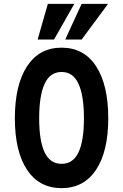

<svg xmlns="http://www.w3.org/2000/svg" viewBox="-20 -963 640 995"><path d="M183 -350Q183 -233 211.2 -173.5Q239.4 -114 299 -114Q358.6 -114 386.8 -173.5Q415 -233 415 -350Q415 -467.4 386.8 -528.7Q358.6 -590 299 -590Q239.4 -590 211.2 -528.7Q183 -467.4 183 -350ZM541 -350Q541 -178.2 477.8 -83.1Q414.6 12 299 12Q183.4 12 120.2 -83.1Q57 -178.2 57 -350Q57 -522.8 120.2 -619.4Q183.4 -716 299 -716Q415.2 -716 478.1 -619.4Q541 -522.8 541 -350ZM365 -943 260 -758H175L228 -943ZM540 -943 403 -758H318L403 -943Z"/></svg>

Font: Fliege Mono Thin
Style: Regular
Weight: 100
Version: Version 0.020;Glyphs 3.3 (3306)